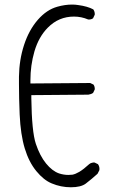

<svg xmlns="http://www.w3.org/2000/svg" viewBox="-20 -813 540 820"><path d="M288.1 -793.5Q257.3 -793.5 224.6 -784.2Q179.2 -771.5 141.6 -728.5Q103.5 -684.6 82.8 -621.1Q62 -557.6 61 -485.4Q61 -470.2 61 -455.1Q61 -394 64 -323.7Q67.9 -237.8 85.7 -179.2Q103.5 -120.6 135.3 -82Q166.5 -43.9 200.7 -29.8Q240.2 -13.2 282.7 -13.2Q325.2 -13.2 346.2 -28.8Q371.6 -48.3 396.5 -70.8L404.3 -85.9Q404.8 -88.9 404.8 -91.3Q404.8 -103 398.4 -111.8L384.3 -118.7Q382.8 -119.1 380.4 -119.1Q377.9 -119.1 374.5 -118.2Q367.2 -117.2 361.3 -112.3Q337.4 -90.3 318.8 -79.1Q302.2 -69.3 289.1 -66.9Q280.8 -65.9 272 -65.9Q252.4 -65.9 232.4 -72.3Q203.1 -82.5 176.8 -114.7Q150.4 -147 133.1 -198.7Q115.7 -250.5 113.8 -393.6V-406.7L357.4 -408.7Q368.2 -410.2 377.4 -416L384.3 -430.2Q384.8 -431.6 384.8 -432.6Q384.8 -443.8 379.4 -451.7L365.2 -458.5L109.9 -456.5V-469.7Q109.9 -534.2 127 -593.3Q145.5 -656.2 184.6 -695.3Q231 -742.2 295.9 -742.2Q327.1 -742.2 356 -730Q357.4 -729.5 360.6 -729.5Q363.8 -729.5 368.4 -730.7Q373 -731.9 377.4 -734.9L384.3 -749.5Q384.8 -751 384.8 -752Q384.8 -764.2 378.4 -772.9Q354 -786.1 313.5 -791.5Q301.3 -793.5 288.1 -793.5Z"/></svg>

Font: NaikaiFont
Style: ExtraLight
Weight: 200
Version: Version 1.89